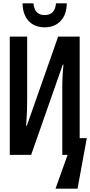

<svg xmlns="http://www.w3.org/2000/svg" viewBox="-20 -935 544 1159"><path d="M250 -770C330 -770 383 -825 383 -915H318C314 -866 290 -844 250 -844C209 -844 186 -867 182 -915H116C118 -819 172 -770 250 -770ZM39 0H168L359 -545H363C357 -482 356 -448 356 -390V0H388L315 204H448L504 -101H461V-714H331L142 -176H138C143 -246 144 -292 144 -331V-714H39Z"/></svg>

Font: Noto Sans Mono ExtraCondensed SemiBold
Style: Regular
Weight: 600
Width: 2
Designer: Monotype Design Team
Foundry: Monotype Imaging Inc.
Version: Version 2.014